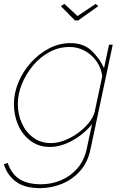

<svg xmlns="http://www.w3.org/2000/svg" viewBox="-42 -750 638 993"><path d="M166 223Q84 223 39 188.5Q-6 154 -22 99L-2 93Q18 151 60 177Q102 203 170 203Q224 203 273 182.5Q322 162 357.5 121.5Q393 81 406 22L434 -108Q392 -56 332 -23Q272 10 216 10Q158 10 116 -21.5Q74 -53 52 -103.5Q30 -154 30 -211Q30 -269 53.5 -325Q77 -381 118 -426.5Q159 -472 211.5 -499.5Q264 -527 322 -527Q389 -527 430 -489Q471 -451 496 -398L522 -519H541L426 22Q412 90 371.5 135Q331 180 276.5 201.5Q222 223 166 223ZM221 -10Q256 -10 292 -24Q328 -38 360.5 -61.5Q393 -85 416 -113Q439 -141 447 -169L487 -356Q481 -400 456.5 -434Q432 -468 396 -487.5Q360 -507 318 -507Q261 -507 212 -480Q163 -453 127 -409Q91 -365 70.5 -313.5Q50 -262 50 -213Q50 -159 71 -112.5Q92 -66 130.5 -38Q169 -10 221 -10ZM273 -718 291 -730 359 -667 453 -730 466 -718 362 -644H346Z"/></svg>

Font: Raleway Thin
Style: Italic
Weight: 100
Italic angle: -12°
Designer: Matt McInerney, Pablo Impallari, Rodrigo Fuenzalida
Foundry: Matt McInerney, Pablo Impallari, Rodrigo Fuenzalida
Version: Version 4.026